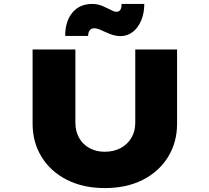

<svg xmlns="http://www.w3.org/2000/svg" viewBox="-20 -952 1067 978"><path d="M514 6Q404 6 321 -36Q238 -78 192 -152.5Q146 -227 146 -322V-700H364V-327Q364 -283 383 -249.5Q402 -216 436 -197.5Q470 -179 513 -179Q559 -179 594 -197.5Q629 -216 649 -249.5Q669 -283 669 -327V-700H882V-322Q882 -227 836 -152.5Q790 -78 707.5 -36Q625 6 514 6ZM593 -768Q576 -768 558 -773Q540 -778 514 -790Q495 -799 482.5 -803.5Q470 -808 460 -808Q445 -808 437 -797.5Q429 -787 429 -769H312Q312 -844 349 -888Q386 -932 450 -932Q465 -932 481 -928.5Q497 -925 529 -909Q547 -900 556 -896Q565 -892 574 -892Q587 -892 593.5 -903Q600 -914 599 -932H715Q715 -886 699.5 -848.5Q684 -811 656.5 -789.5Q629 -768 593 -768Z"/></svg>

Font: Lexend Tera Black
Style: Regular
Weight: 900
Version: Version 1.007